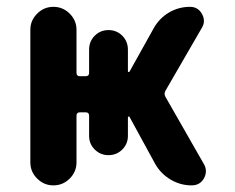

<svg xmlns="http://www.w3.org/2000/svg" viewBox="-20 -566 691 565"><path d="M69.3 -87.9V-478.5Q69.3 -505.9 89.4 -525.9Q109.4 -545.9 137.2 -545.9Q165 -545.9 185.1 -525.9Q205.1 -505.9 205.1 -478.5V-351.6Q205.1 -341.8 214.8 -341.8H232.4Q242.2 -341.8 242.2 -351.6V-419.9Q242.2 -444.3 258.8 -460.9Q275.4 -477.5 299.3 -477.5Q323.2 -477.5 339.8 -460.9Q356.4 -444.3 356.4 -419.9V-356.4Q356.4 -354.5 358.4 -354Q360.4 -353.5 361.3 -355.5L432.6 -483.4Q449.2 -512.7 477.5 -529.3Q505.9 -545.9 539.1 -545.9Q562.5 -545.9 574.2 -525.4Q580.1 -514.6 580.1 -504.4Q580.1 -494.1 574.2 -484.4L466.8 -298.8Q461.9 -290 466.8 -281.2L580.1 -83Q585.9 -73.2 585.9 -62.5Q585.9 -51.8 580.1 -41Q568.4 -20.5 543.9 -20.5Q510.7 -20.5 481.9 -37.6Q453.1 -54.7 436.5 -84L361.3 -221.7Q360.4 -223.6 358.4 -223.1Q356.4 -222.7 356.4 -220.7V-166Q356.4 -142.6 339.8 -126Q323.2 -109.4 299.3 -109.4Q275.4 -109.4 258.8 -126Q242.2 -142.6 242.2 -166V-225.6Q242.2 -235.4 232.4 -235.4H214.8Q205.1 -235.4 205.1 -225.6V-87.9Q205.1 -60.5 185.1 -40.5Q165 -20.5 137.2 -20.5Q109.4 -20.5 89.4 -40.5Q69.3 -60.5 69.3 -87.9Z"/></svg>

Font: Gen Jyuu GothicX Bold
Style: Bold
Weight: 700
Designer: Ryoko NISHIZUKA (kana &amp; ideographs); Paul D. Hunt (Latin, Greek &amp; Cyrillic); Wenlong ZHANG (bopomofo); Sandoll C
Version: Version 1.058.20140828